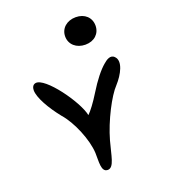

<svg xmlns="http://www.w3.org/2000/svg" viewBox="-203 -1345 1315 1486"><g transform="rotate(-20 455.0 -602.0)"><path d="M232 -520C306 -437 375 -271 380 -160C383 -93 369 -2 427 -4C479 -6 487 -98 519 -213C560 -360 651 -535 712 -598C771 -663 822 -758 777 -804C748 -836 709 -808 686 -788C642 -752 589 -685 537 -600C494 -530 455 -479 429 -454C406 -570 211 -842 129 -827C102 -822 97 -795 97 -778C97 -719 157 -613 232 -520ZM595 -974C669 -974 718 -1021 718 -1087C718 -1153 669 -1200 595 -1200C521 -1200 468 -1153 468 -1087C468 -1021 521 -974 595 -974Z"/></g></svg>

Font: Venom Sans
Style: Bd
Weight: 700
Version: Version 1.001